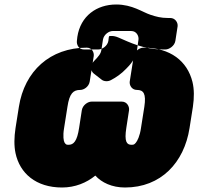

<svg xmlns="http://www.w3.org/2000/svg" viewBox="-20 -786 882 854"><path d="M64 -311 49 -216C43 -176 42 -138 49 -105C68 -15 140 48 256 48C314 48 365 27 404 -5C432 26 478 48 536 48C696 48 799 -63 823 -216L838 -311C844 -352 844 -389 836 -422C813 -514 738 -574 618 -574C602 -574 579 -560 575 -537L557 -423C555 -407 566 -386 589 -386C618 -386 631 -370 622 -311L607 -216C602 -181 591 -159 584 -151C577 -143 575 -142 565 -142C544 -142 532 -155 542 -218L554 -296C556 -312 545 -334 522 -334H387C371 -334 348 -319 344 -296L332 -218C323 -157 307 -142 285 -142C275 -142 273 -143 267 -152C263 -159 259 -180 265 -216L280 -311C289 -371 306 -386 337 -386C353 -386 375 -400 379 -423L397 -537C399 -553 389 -574 366 -574C203 -574 89 -470 64 -311ZM324 -622C338 -715 410 -766 497 -766C569 -766 613 -732 650 -720C674 -712 696 -706 727 -706H737C760 -706 772 -685 770 -669L760 -604C756 -581 732 -566 716 -566H705C618 -566 556 -598 507 -619C495 -624 486 -626 477 -626C463 -626 465 -627 463 -613L462 -604C458 -581 434 -566 418 -566H353C330 -566 320 -588 322 -604ZM397 -513C380 -494 383 -470 397 -459L433 -431C442 -424 460 -422 474 -430C497 -442 520 -458 541 -480C556 -495 583 -523 589 -561L596 -610C598 -626 587 -648 564 -648H481C465 -648 442 -633 438 -610L431 -564C428 -546 419 -536 397 -513Z"/></svg>

Font: Asimov Print
Style: EIt
Weight: 500
Designer: Google
Version: Version 2.000980; 2014